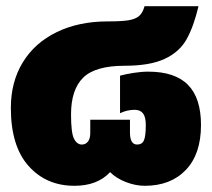

<svg xmlns="http://www.w3.org/2000/svg" viewBox="-20 -584 683 619"><path d="M15 -236Q15 -320 53.5 -383Q92 -446 163 -480.5Q234 -515 327 -515Q371 -515 393.5 -518.5Q416 -522 428 -532Q440 -542 446 -564H620Q604 -497 581 -456.5Q558 -416 510.5 -394Q463 -372 382 -372Q287 -372 248 -333.5Q209 -295 209 -215Q209 -156 218.5 -137Q228 -118 244 -118Q256 -118 263.5 -127.5Q271 -137 271 -155V-198H399V-157Q399 -118 422 -118Q438 -118 444 -131.5Q450 -145 450 -181Q450 -207 441 -218.5Q432 -230 414 -230Q390 -230 367 -219V-340Q385 -345 410.5 -349Q436 -353 458 -353Q544 -353 586 -310.5Q628 -268 628 -181Q628 -87 579 -36Q530 15 447 15Q417 15 386 3Q355 -9 335 -29Q294 15 220 15Q129 15 72 -49Q15 -113 15 -236Z"/></svg>

Font: Prompt Black
Style: Regular
Weight: 900
Designer: Katatrad Team
Foundry: CadsonDemak
Version: Version 1.001